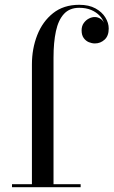

<svg xmlns="http://www.w3.org/2000/svg" viewBox="-20 -780 473 800"><path d="M310 -760Q350.5 -760 377.8 -745Q405 -730 419 -707.2Q433 -684.5 433 -661Q433 -630.5 415.8 -614.8Q398.5 -599 375.5 -599Q363 -599 350.2 -604.2Q337.5 -609.5 328.8 -621.5Q320 -633.5 320 -653.5Q320 -671.5 329 -684Q338 -696.5 351 -703Q364 -709.5 376.5 -709Q388.5 -708.5 399.5 -701.2Q410.5 -694 414 -682Q409 -700 395 -714.8Q381 -729.5 359.8 -738.5Q338.5 -747.5 310 -747.5Q270 -747.5 246.5 -722Q223 -696.5 213 -650Q203 -603.5 203 -540V-12.5H316V0H30V-12.5H113V-511.5Q113 -577 135.2 -633.8Q157.5 -690.5 201.2 -725.2Q245 -760 310 -760Z"/></svg>

Font: Bodoni Moda 18pt
Style: Regular
Weight: 400
Designer: Owen Earl
Foundry: indestructible type
Version: Version 2.005